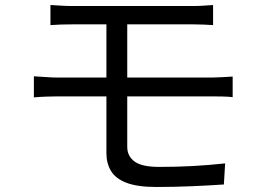

<svg xmlns="http://www.w3.org/2000/svg" viewBox="-20 -730 1040 765"><path d="M181 -710Q201 -709 223.5 -707.5Q246 -706 271 -706H747Q771 -706 792 -707.5Q813 -709 829 -710V-630Q811 -631 792 -632Q773 -633 747 -633H487V-421H824Q840 -421 865.5 -422.5Q891 -424 907 -425V-343Q890 -345 866.5 -345.5Q843 -346 826 -346H487V-145Q487 -108 516 -86.5Q545 -65 614 -65Q685 -65 749 -68.5Q813 -72 877 -79L872 5Q814 9 744 12Q674 15 603 15Q528 15 484.5 -1.5Q441 -18 422.5 -48.5Q404 -79 404 -120V-346H209Q190 -346 163 -345Q136 -344 115 -342V-426Q135 -425 162.5 -423Q190 -421 209 -421H404V-633H271Q222 -633 181 -630Z"/></svg>

Font: Source Han Sans SC
Style: Regular
Weight: 400
Designer: Ryoko NISHIZUKA 西塚涼子 (kana, bopomofo & ideographs); Paul D. Hunt (Latin, Greek & Cyrillic); Sandoll Communications 산돌커뮤니
Foundry: Adobe
Version: Version 2.002;hotconv 1.0.116;makeotfexe 2.5.65601; ttfautoh